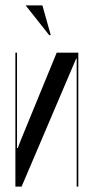

<svg xmlns="http://www.w3.org/2000/svg" viewBox="-20 -691 343 711"><path d="M270 -496V0H264V-474H262L60 0H37V-496H43V-143H46L57 -172L190 -496ZM162 -561 75 -671H137L168 -561Z"/></svg>

Font: Moniqa SemBd Narrow Display
Style: Regular
Weight: 600
Width: 4
Designer: Rajesh Rajput
Foundry: Rajesh Rajput
Version: Version 1.000